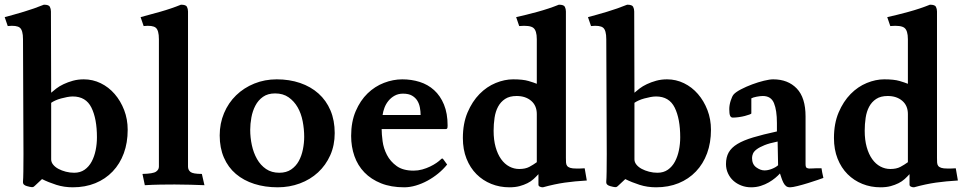

<svg xmlns="http://www.w3.org/2000/svg" viewBox="-20 -786 4106 818"><path d="M198 -107Q198 -95 206.5 -84.5Q215 -74 229 -66.5Q243 -59 260.5 -54.5Q278 -50 296 -50Q322 -50 340.5 -63Q359 -76 370.5 -97.5Q382 -119 387.5 -146Q393 -173 393 -201Q393 -280 369.5 -327.5Q346 -375 290 -375Q279 -375 266 -372.5Q253 -370 240 -366.5Q227 -363 216 -358Q205 -353 198 -348ZM198 -391Q207 -399 220 -409Q233 -419 251 -427.5Q269 -436 290.5 -442Q312 -448 337 -448Q375 -448 409 -431.5Q443 -415 468.5 -385.5Q494 -356 509 -317Q524 -278 524 -233Q524 -178 507.5 -133Q491 -88 460 -55.5Q429 -23 386 -5.5Q343 12 290 12Q253 12 220 1.5Q187 -9 159 -23L129 5Q124 10 120.5 11Q117 12 107 10L95 7Q87 5 82 0.5Q77 -4 78 -14Q79 -23 79.5 -55.5Q80 -88 80 -129L78 -619Q78 -657 64.5 -668Q51 -679 13 -675L0 -713Q38 -723 81.5 -736Q125 -749 167 -766Q188 -766 192.5 -757Q197 -748 197 -737Z M781 -76Q781 -62 791.5 -53.5Q802 -45 840 -45L851 3Q825 2 791 1Q757 0 724 0Q696 0 663.5 0.5Q631 1 597 3L587 -45Q632 -46 644.5 -54.5Q657 -63 657 -76V-619Q657 -657 643.5 -668Q630 -679 592 -675L579 -713Q617 -723 663 -736Q709 -749 751 -766Q772 -766 776.5 -757Q781 -748 781 -737Z M1170 -50Q1200 -50 1220.5 -64Q1241 -78 1253 -100Q1265 -122 1270.5 -149.5Q1276 -177 1276 -203Q1276 -236 1269.5 -269.5Q1263 -303 1248 -329Q1233 -355 1209.5 -371.5Q1186 -388 1152 -388Q1121 -388 1100.5 -373.5Q1080 -359 1068 -336Q1056 -313 1051 -285.5Q1046 -258 1046 -233Q1046 -200 1053 -167.5Q1060 -135 1075 -108.5Q1090 -82 1113.5 -66Q1137 -50 1170 -50ZM916 -209Q916 -260 934.5 -304Q953 -348 986 -380Q1019 -412 1063.5 -430Q1108 -448 1159 -448Q1213 -448 1258.5 -432.5Q1304 -417 1337 -387.5Q1370 -358 1388 -315.5Q1406 -273 1406 -219Q1406 -167 1387 -124.5Q1368 -82 1335 -51.5Q1302 -21 1257.5 -4.5Q1213 12 1163 12Q1109 12 1063.5 -2.5Q1018 -17 985 -45Q952 -73 934 -114.5Q916 -156 916 -209Z M1606 -236Q1606 -215 1610 -184.5Q1614 -154 1628.5 -126Q1643 -98 1670 -78.5Q1697 -59 1742 -59Q1761 -59 1779 -64Q1797 -69 1812.5 -76.5Q1828 -84 1839.5 -92Q1851 -100 1857 -106Q1860 -109 1862.5 -110.5Q1865 -112 1869 -107L1885 -85Q1868 -64 1846.5 -46.5Q1825 -29 1801 -16Q1777 -3 1751.5 4.5Q1726 12 1702 12Q1646 12 1603.5 -5Q1561 -22 1532.5 -51.5Q1504 -81 1490 -121Q1476 -161 1476 -207Q1476 -267 1495.5 -312.5Q1515 -358 1546 -388Q1577 -418 1616 -433Q1655 -448 1694 -448Q1733 -448 1768 -437Q1803 -426 1829.5 -402Q1856 -378 1871.5 -340.5Q1887 -303 1887 -251Q1887 -241 1885 -238.5Q1883 -236 1878 -236ZM1772 -296Q1772 -311 1769 -327.5Q1766 -344 1758 -357Q1750 -370 1735.5 -378.5Q1721 -387 1697 -387Q1677 -387 1661.5 -378.5Q1646 -370 1635 -356.5Q1624 -343 1618 -327Q1612 -311 1610 -296Z M2274 -44Q2264 -33 2253 -23Q2242 -13 2227 -5.5Q2212 2 2193.5 7Q2175 12 2150 12Q2109 12 2073 -2.5Q2037 -17 2010 -44Q1983 -71 1967.5 -110Q1952 -149 1952 -198Q1952 -260 1972 -307Q1992 -354 2023 -385.5Q2054 -417 2092 -432.5Q2130 -448 2166 -448Q2208 -448 2231.5 -441Q2255 -434 2267 -429V-619Q2267 -656 2252 -667.5Q2237 -679 2192 -675L2179 -713Q2220 -722 2269.5 -735.5Q2319 -749 2361 -766Q2382 -766 2386.5 -757Q2391 -748 2391 -737V-113Q2391 -102 2391.5 -93.5Q2392 -85 2396 -79.5Q2400 -74 2409 -71Q2418 -68 2435 -68H2450L2471 -69L2480 -17Q2429 -14 2386.5 -8Q2344 -2 2293 12Q2285 12 2279.5 9Q2274 6 2274 1ZM2192 -66Q2218 -66 2235 -75Q2252 -84 2267 -95V-300Q2267 -336 2243 -356.5Q2219 -377 2181 -377Q2151 -377 2132 -364.5Q2113 -352 2102 -331.5Q2091 -311 2087 -284Q2083 -257 2083 -229Q2083 -190 2091.5 -159.5Q2100 -129 2115 -108Q2130 -87 2150 -76.5Q2170 -66 2192 -66Z M2683 -107Q2683 -95 2691.5 -84.5Q2700 -74 2714 -66.5Q2728 -59 2745.5 -54.5Q2763 -50 2781 -50Q2807 -50 2825.5 -63Q2844 -76 2855.5 -97.5Q2867 -119 2872.5 -146Q2878 -173 2878 -201Q2878 -280 2854.5 -327.5Q2831 -375 2775 -375Q2764 -375 2751 -372.5Q2738 -370 2725 -366.5Q2712 -363 2701 -358Q2690 -353 2683 -348ZM2683 -391Q2692 -399 2705 -409Q2718 -419 2736 -427.5Q2754 -436 2775.5 -442Q2797 -448 2822 -448Q2860 -448 2894 -431.5Q2928 -415 2953.5 -385.5Q2979 -356 2994 -317Q3009 -278 3009 -233Q3009 -178 2992.5 -133Q2976 -88 2945 -55.5Q2914 -23 2871 -5.5Q2828 12 2775 12Q2738 12 2705 1.5Q2672 -9 2644 -23L2614 5Q2609 10 2605.5 11Q2602 12 2592 10L2580 7Q2572 5 2567 0.5Q2562 -4 2563 -14Q2564 -23 2564.5 -55.5Q2565 -88 2565 -129L2563 -619Q2563 -657 2549.5 -668Q2536 -679 2498 -675L2485 -713Q2523 -723 2566.5 -736Q2610 -749 2652 -766Q2673 -766 2677.5 -757Q2682 -748 2682 -737Z M3293 -183Q3258 -176 3237 -167.5Q3216 -159 3204 -150Q3192 -141 3188 -131.5Q3184 -122 3184 -113Q3184 -86 3202 -73Q3220 -60 3237 -60Q3252 -60 3268.5 -66.5Q3285 -73 3295 -82ZM3428 -68Q3436 -68 3444 -68.5Q3452 -69 3455 -69H3480Q3482 -58 3483 -51Q3484 -44 3488 -28Q3483 -26 3464 -19.5Q3445 -13 3422.5 -6Q3400 1 3378 6.5Q3356 12 3346 12Q3335 12 3328.5 6.5Q3322 1 3317.5 -8Q3313 -17 3309.5 -27.5Q3306 -38 3303 -47Q3295 -38 3283 -28Q3271 -18 3255.5 -9Q3240 0 3221 6Q3202 12 3180 12Q3158 12 3138.5 4.5Q3119 -3 3104.5 -16Q3090 -29 3081.5 -47.5Q3073 -66 3073 -87Q3073 -116 3084.5 -136.5Q3096 -157 3121.5 -172.5Q3147 -188 3188.5 -200.5Q3230 -213 3290 -226V-262Q3290 -316 3277.5 -346.5Q3265 -377 3230 -377Q3219 -377 3203.5 -374Q3188 -371 3181 -367V-303Q3181 -301 3173 -298Q3165 -295 3153.5 -292Q3142 -289 3128 -287Q3114 -285 3102 -285Q3094 -285 3090.5 -293Q3087 -301 3087 -321Q3087 -338 3093 -357Q3099 -376 3106 -384Q3115 -394 3137 -405.5Q3159 -417 3184.5 -426.5Q3210 -436 3234.5 -442Q3259 -448 3274 -448Q3337 -448 3374.5 -409Q3412 -370 3412 -290V-87Q3412 -73 3417.5 -70.5Q3423 -68 3428 -68Z M3855 -44Q3845 -33 3834 -23Q3823 -13 3808 -5.5Q3793 2 3774.5 7Q3756 12 3731 12Q3690 12 3654 -2.5Q3618 -17 3591 -44Q3564 -71 3548.5 -110Q3533 -149 3533 -198Q3533 -260 3553 -307Q3573 -354 3604 -385.5Q3635 -417 3673 -432.5Q3711 -448 3747 -448Q3789 -448 3812.5 -441Q3836 -434 3848 -429V-619Q3848 -656 3833 -667.5Q3818 -679 3773 -675L3760 -713Q3801 -722 3850.5 -735.5Q3900 -749 3942 -766Q3963 -766 3967.5 -757Q3972 -748 3972 -737V-113Q3972 -102 3972.5 -93.5Q3973 -85 3977 -79.5Q3981 -74 3990 -71Q3999 -68 4016 -68H4031L4052 -69L4061 -17Q4010 -14 3967.5 -8Q3925 -2 3874 12Q3866 12 3860.5 9Q3855 6 3855 1ZM3773 -66Q3799 -66 3816 -75Q3833 -84 3848 -95V-300Q3848 -336 3824 -356.5Q3800 -377 3762 -377Q3732 -377 3713 -364.5Q3694 -352 3683 -331.5Q3672 -311 3668 -284Q3664 -257 3664 -229Q3664 -190 3672.5 -159.5Q3681 -129 3696 -108Q3711 -87 3731 -76.5Q3751 -66 3773 -66Z"/></svg>

Font: Lusitana
Style: Bold
Weight: 700
Designer: Ana Paula Megda
Foundry: Ana Paula Megda
Version: Version 1.000; ttfautohint (v1.1) -l 8 -r 50 -G 200 -x 14 -D